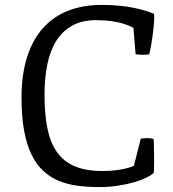

<svg xmlns="http://www.w3.org/2000/svg" viewBox="-20 -741 698 775"><path d="M66.9 -346.2Q66.9 -440.4 89.4 -510.7Q111.8 -581.1 153.8 -627.9Q195.8 -674.8 255.9 -698Q315.9 -721.2 391.1 -721.2Q430.2 -721.2 462.9 -717.8Q495.6 -714.4 522 -709Q548.3 -703.6 568.1 -697.3Q587.9 -690.9 601.1 -685.5L602.5 -679.7Q603 -661.1 600.8 -638.2Q598.6 -615.2 595.5 -592.8Q592.3 -570.3 588.9 -551.5Q585.4 -532.7 582.5 -522Q571.3 -519.5 556.4 -519.8Q541.5 -520 527.3 -522L518.6 -628.9Q501 -638.2 481.4 -644.3Q461.9 -650.4 441.9 -653.8Q421.9 -657.2 403.1 -658.4Q384.3 -659.7 368.2 -659.7Q311.5 -659.7 271.7 -637.7Q231.9 -615.7 207 -575.9Q182.1 -536.1 170.9 -480.5Q159.7 -424.8 159.7 -357.9Q159.7 -280.3 171.4 -222.7Q183.1 -165 210.2 -126.7Q237.3 -88.4 282.2 -69.6Q327.1 -50.8 393.1 -50.8Q411.6 -50.8 430.7 -52.2Q449.7 -53.7 466.6 -56.6Q483.4 -59.6 497.6 -63.5Q511.7 -67.4 520.5 -71.8L548.3 -181.6Q568.8 -184.1 580.6 -183.3Q592.3 -182.6 600.1 -179.7Q600.6 -169.4 601.1 -154.8Q601.6 -140.1 601.8 -122.3Q602.1 -104.5 602.1 -84.5Q602.1 -64.5 601.1 -43.9Q592.3 -34.7 571.8 -24.4Q551.3 -14.2 522 -5.6Q492.7 2.9 456.3 8.5Q419.9 14.2 379.9 14.2Q334.5 14.2 293.5 8.8Q252.4 3.4 217.5 -11Q182.6 -25.4 154.8 -51Q127 -76.7 107.4 -116.7Q87.9 -156.7 77.4 -213.1Q66.9 -269.5 66.9 -346.2Z"/></svg>

Font: Fjord
Style: One
Weight: 400
Designer: Viktoriya Grabowska
Foundry: Viktoriya Grabowska
Version: Version 1.002